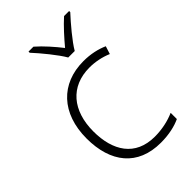

<svg xmlns="http://www.w3.org/2000/svg" viewBox="-232 -847 940 940"><g transform="rotate(-45 237.5 -377.0)"><path d="M275 -606H320C344 -648 402 -716 439 -756V-764H404C368 -732 328 -687 297 -650C268 -687 229 -732 192 -764H158V-756C195 -716 251 -648 275 -606ZM301 10C358 10 404 -1 438 -17V-60C400 -43 352 -32 301 -32C166 -32 106 -129 106 -263C106 -406 182 -498 314 -498C352 -498 394 -490 431 -474L444 -515C408 -531 365 -541 315 -541C159 -541 58 -436 58 -262C58 -96 141 10 301 10Z"/></g></svg>

Font: Noto Sans Syriac Extralight
Style: Regular
Weight: 200
Designer: Patrick Giasson and the Monotype Design Team
Foundry: Monotype Imaging Inc.
Version: Version 3.000